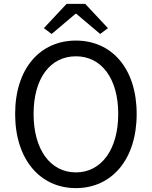

<svg xmlns="http://www.w3.org/2000/svg" viewBox="-20 -956 782 989"><path d="M371 13C555 13 684 -134 684 -369C684 -604 555 -747 371 -747C187 -747 58 -604 58 -369C58 -134 187 13 371 13ZM371 -68C239 -68 153 -186 153 -369C153 -553 239 -666 371 -666C502 -666 589 -553 589 -369C589 -186 502 -68 371 -68ZM206 -811 246 -781 369 -885H373L496 -781L536 -811L419 -936H323Z"/></svg>

Font: Noto Sans CJK TC Regular
Style: Regular
Weight: 400
Designer: Ryoko NISHIZUKA (kana & ideographs); Paul D. Hunt (Latin, Greek & Cyrillic); Wenlong ZHANG (bopomofo); Sandoll Communica
Foundry: Adobe Systems Incorporated
Version: Version 1.001;PS 1.001;hotconv 1.0.78;makeotf.lib2.5.61930